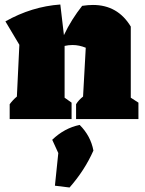

<svg xmlns="http://www.w3.org/2000/svg" viewBox="-20 -529 645 853"><path d="M23 0V-66Q37 -85 55 -100L66 -330L4 -434Q121 -500 248 -509L264 -373Q281 -409 301.5 -441.5Q322 -474 345 -503Q358 -505 370 -506Q382 -507 393 -507Q503 -507 561 -411V-95L595 -73V0H318V-66Q324 -76 332 -84.5Q340 -93 349 -100L361 -317Q331 -329 303 -329Q284 -329 267 -325V-95L298 -73V0ZM224 296 239 151 212 92Q266 40 334 26Q383 75 395 140Q356 228 289 304Z"/></svg>

Font: Piazzolla Black
Style: Regular
Weight: 900
Designer: Juan Pablo del Peral
Foundry: Huerta Tipografica
Version: Version 1.330